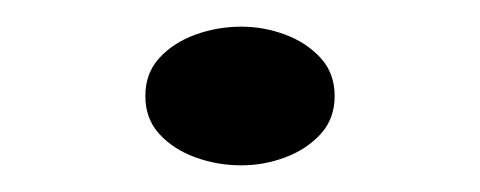

<svg xmlns="http://www.w3.org/2000/svg" viewBox="-20 -360 360 144"><path d="M161 -340Q178 -340 194 -334Q210 -328 220.5 -316.5Q231 -305 231 -288Q231 -271 220.5 -259.5Q210 -248 194 -242Q178 -236 161 -236Q143 -236 126.5 -242Q110 -248 99.5 -259.5Q89 -271 89 -288Q89 -305 99.5 -316.5Q110 -328 126.5 -334Q143 -340 161 -340Z"/></svg>

Font: Kalnia SemiExpanded ExtraLight
Style: Regular
Weight: 250
Width: 6
Designer: Frida Medrano
Foundry: Frida Medrano
Version: Version 1.105